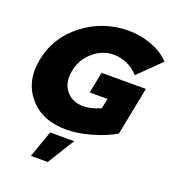

<svg xmlns="http://www.w3.org/2000/svg" viewBox="-164 -835 1094 1202"><g transform="rotate(20 382.5 -234.0)"><path d="M417 -401 389 -260H508L494 -193C451 -174 413 -165 381 -165C330 -165 290 -183 263 -218C236 -253 228 -297 239 -350C249 -403 275 -447 316 -482C356 -517 402 -534 453 -534C483 -534 514 -527 543 -514C573 -500 597 -481 617 -458L763 -601C733 -634 693 -660 643 -679C593 -698 542 -707 488 -707C376 -707 276 -673 188 -606C100 -538 46 -453 26 -350C5 -247 24 -161 82 -93C139 -25 223 9 331 9C381 9 436 0 495 -17C555 -34 606 -55 649 -81L712 -401ZM242 60 179 239H291L402 60Z"/></g></svg>

Font: Argentum Sans ExtraBold
Style: Italic
Weight: 800
Italic angle: -11.3°
Designer: Julieta Ulanovsky
Foundry: Julieta Ulanovsky
Version: Version 5.001;February 15, 2019;FontCreator 11.5.0.2425 64-b